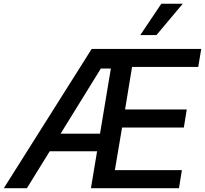

<svg xmlns="http://www.w3.org/2000/svg" viewBox="-61 -983 1071 1003"><path d="M-41 0 418 -727.5H990.2L974.6 -633.3H628.9L592.3 -411.1H914.6L899.4 -316.9H576.7L539.1 -94.2H889.2L874 0H414.1L518.1 -625H465.8L79.6 0ZM150.4 -192.9 166 -284.7H521L505.9 -192.9ZM671.9 -799.8 781.7 -963.4H893.6L756.3 -799.8Z"/></svg>

Font: Inter Tight Medium
Style: Italic
Weight: 500
Italic angle: -9.39999°
Designer: Rasmus Andersson
Foundry: rsms
Version: Version 3.004